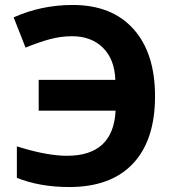

<svg xmlns="http://www.w3.org/2000/svg" viewBox="-20 -744 703 774"><path d="M48 -27V-154Q168 -116 250 -116Q437 -116 446 -298H136V-422H445Q442 -505 395 -551.5Q348 -598 270 -598Q226 -598 181 -586Q136 -574 83 -552L35 -674Q147 -724 273 -724Q431 -724 518 -627Q605 -530 605 -356Q605 -179 516 -84.5Q427 10 259 10Q141 10 48 -27Z"/></svg>

Font: OpenSansMMV
Style: Bold
Weight: 700
Foundry: Ascender Corporation
Version: Version 4.001